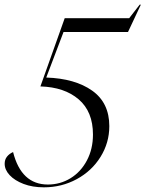

<svg xmlns="http://www.w3.org/2000/svg" viewBox="-55 -790 623 822"><path d="M1 -139Q36 0 150 0Q203 0 247 -27Q291 -54 317 -103Q343 -152 343 -214Q343 -312 282 -364.5Q221 -417 118 -420L222 -712H498L543 -770H548L493 -653H217L143 -458Q266 -454 339.5 -402Q413 -350 413 -250Q413 -179 375.5 -118.5Q338 -58 273.5 -23Q209 12 133 12Q84 12 46 -2.5Q8 -17 -13.5 -40Q-35 -63 -35 -89Q-35 -107 -25 -119.5Q-15 -132 1 -139Z"/></svg>

Font: Nyght Serif Light Italic
Style: Regular
Weight: 300
Italic angle: -16°
Designer: Maksym Kobuzan
Version: Version 0.410